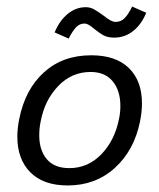

<svg xmlns="http://www.w3.org/2000/svg" viewBox="-20 -558 487 587"><path d="M33 0ZM33 -140Q33 -167 39 -195Q57 -285 114.5 -337Q172 -389 259 -389Q334 -389 374 -350Q414 -311 414 -242Q414 -216 408 -186Q390 -98 331 -44.5Q272 9 187 9Q113 9 73 -31Q33 -71 33 -140ZM104 -185Q100 -166 100 -144Q100 -99 123 -71.5Q146 -44 192 -44Q249 -44 290 -86.5Q331 -129 344 -195Q348 -214 348 -234Q348 -281 324.5 -309.5Q301 -338 257 -338Q199 -338 157.5 -294.5Q116 -251 104 -185ZM297 -510Q320 -491 333 -491Q350 -491 361.5 -503Q373 -515 384 -538L427 -519Q413 -484 387.5 -463.5Q362 -443 329 -443Q310 -443 297.5 -449.5Q285 -456 269 -469Q261 -476 253 -481Q245 -486 238 -486Q223 -486 212 -474Q201 -462 190 -440L147 -459Q162 -495 187 -515.5Q212 -536 242 -536Q256 -536 267.5 -529.5Q279 -523 297 -510Z"/></svg>

Font: Cambay Devanagari
Style: Italic
Weight: 400
Italic angle: -11°
Designer: Pooja Saxena
Foundry: Pooja Saxena
Version: Version 1.018;PS 001.018;hotconv 1.0.70;makeotf.lib2.5.58329